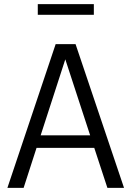

<svg xmlns="http://www.w3.org/2000/svg" viewBox="-20 -915 640 935"><path d="M16 0 251 -700H348L584 0H503L439 -195H158L95 0ZM178 -256H419L298 -626ZM164 -843V-895H437V-843Z"/></svg>

Font: Red Hat Mono
Style: Regular
Weight: 300
Monospace: yes
Designer: Pentagram, MCKL
Foundry: Pentagram, MCKL
Version: Version 1.023